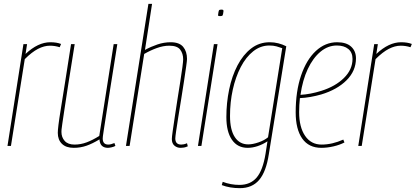

<svg xmlns="http://www.w3.org/2000/svg" viewBox="-20 -760 2165 1000"><path d="M121 -530 113 -479Q178 -540 242 -540Q275 -540 298 -531L291 -514Q266 -522 240 -522Q210 -522 178 -505.5Q146 -489 109 -452L37 0H19L102 -530Z M364 10Q324 10 302.5 -11Q281 -32 281 -68Q281 -81 284.5 -110Q288 -139 296.5 -191Q305 -243 318 -325.5Q331 -408 350 -530H369Q348 -400 335 -317Q322 -234 315 -186Q308 -138 304.5 -115.5Q301 -93 300.5 -85Q300 -77 300 -73Q300 -45 317 -26Q334 -7 368 -7Q400 -7 431 -18.5Q462 -30 497 -52L572 -530H591Q569 -393 555 -304Q541 -215 533 -163Q525 -111 521 -85.5Q517 -60 516 -51Q515 -42 515 -39Q515 -7 544 -7Q557 -7 576 -15L581 0Q572 5 560 7.5Q548 10 542 10Q523 10 511.5 0Q500 -10 498 -34Q462 -12 430.5 -1Q399 10 364 10Z M893 -39Q893 -7 924 -7Q930 -7 937.5 -8.5Q945 -10 954 -14L958 2Q947 7 938 8.5Q929 10 921 10Q902 10 888.5 -1.5Q875 -13 875 -36Q875 -46 879.5 -77.5Q884 -109 890.5 -152.5Q897 -196 904.5 -244Q912 -292 919 -335.5Q926 -379 930 -410Q934 -441 934 -451Q934 -481 918.5 -501.5Q903 -522 862 -522Q830 -522 796 -509.5Q762 -497 731 -479L655 0H636L753 -740H772L735 -500Q766 -517 800 -528.5Q834 -540 869 -540Q914 -540 934 -516Q954 -492 954 -453Q954 -444 949.5 -413Q945 -382 938.5 -338Q932 -294 924 -245.5Q916 -197 909 -153Q902 -109 897.5 -78Q893 -47 893 -39Z M1133 -710Q1138 -710 1141 -709Q1144 -708 1144 -702Q1142 -684 1139.5 -680Q1137 -676 1126 -676Q1121 -676 1118 -677Q1115 -678 1116 -684Q1118 -702 1120.5 -706Q1123 -710 1133 -710ZM1011 0 1094 -530H1113L1029 0Z M1135 204 1140 187Q1182 203 1227 203Q1284 203 1316.5 165Q1349 127 1363 41L1373 -24Q1349 -8 1322 1Q1295 10 1270 10Q1217 10 1188 -32Q1159 -74 1159 -150Q1159 -224 1173.5 -294Q1188 -364 1217 -419.5Q1246 -475 1288 -507.5Q1330 -540 1385 -540Q1408 -540 1429.5 -534.5Q1451 -529 1471 -519L1380 44Q1366 135 1329.5 177.5Q1293 220 1229 220Q1177 220 1135 204ZM1450 -509Q1436 -514 1420 -518.5Q1404 -523 1383 -523Q1337 -523 1299 -493Q1261 -463 1234 -411Q1207 -359 1192.5 -293.5Q1178 -228 1178 -156Q1178 -84 1203 -46Q1228 -8 1273 -8Q1296 -8 1326.5 -18.5Q1357 -29 1376 -45Z M1774 -18Q1749 -5 1716.5 2.5Q1684 10 1654 10Q1588 10 1554 -38.5Q1520 -87 1520 -175Q1520 -284 1548 -366.5Q1576 -449 1625 -494.5Q1674 -540 1736 -540Q1784 -540 1809 -517Q1834 -494 1834 -456Q1834 -391 1785 -342Q1736 -293 1653 -268Q1625 -260 1596.5 -255Q1568 -250 1542 -249Q1538 -213 1538 -176Q1538 -98 1569 -52.5Q1600 -7 1655 -7Q1710 -7 1768 -33ZM1734 -523Q1688 -523 1649 -490.5Q1610 -458 1583 -400.5Q1556 -343 1545 -266Q1597 -269 1654 -287Q1727 -310 1771.5 -354Q1816 -398 1816 -453Q1816 -487 1794 -505Q1772 -523 1734 -523Z M1948 -530 1940 -479Q2005 -540 2069 -540Q2102 -540 2125 -531L2118 -514Q2093 -522 2067 -522Q2037 -522 2005 -505.5Q1973 -489 1936 -452L1864 0H1846L1929 -530Z"/></svg>

Font: Georama SemiCondensed Thin
Style: Italic
Weight: 100
Width: 4
Italic angle: -9°
Designer: Jean-Baptiste Levee
Foundry: Production Type
Version: Version 1.000